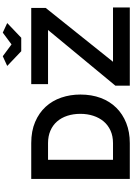

<svg xmlns="http://www.w3.org/2000/svg" viewBox="194 -1149 955 1383"><g transform="rotate(-90 671.5 -457.5)"><path d="M958 -915 1043 -852 1128 -915 1197 -883 1091 -782H994L888 -883ZM746 -104 1147 -589H757V-710H1306V-606L918 -121H1309V0H746ZM74 0V-710H332Q419 -710 484.5 -682Q550 -654 594 -606Q638 -558 660 -493.5Q682 -429 682 -356Q682 -275 657.5 -209.5Q633 -144 587 -97.5Q541 -51 476.5 -25.5Q412 0 332 0ZM543 -356Q543 -407 529 -450Q515 -493 488 -524Q461 -555 421.5 -572Q382 -589 332 -589H212V-121H332Q383 -121 422.5 -139Q462 -157 488.5 -188.5Q515 -220 529 -263Q543 -306 543 -356Z"/></g></svg>

Font: Oxford Sans
Style: Bold
Weight: 700
Designer: Matt McInerney, Pablo Impallari, Rodrigo Fuenzalida
Foundry: Matt McInerney, Pablo Impallari, Rodrigo Fuenzalida
Version: Version 3.000g; ttfautohint (v1.5) -l 8 -r 28 -G 28 -x 14 -D